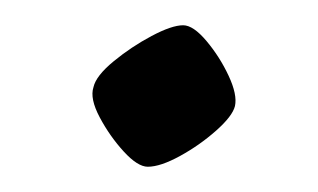

<svg xmlns="http://www.w3.org/2000/svg" viewBox="-20 -344 252 152"><path d="M97 -212Q89 -212 78 -224Q67 -236 59 -251Q51 -266 54 -275Q56 -284 70 -295.5Q84 -307 100 -315.5Q116 -324 125 -324Q133 -324 143.5 -311.5Q154 -299 161 -284Q168 -269 166 -260Q164 -252 151 -240.5Q138 -229 122.5 -220.5Q107 -212 97 -212Z"/></svg>

Font: Texturina 72pt 72pt Light
Style: Italic
Weight: 300
Italic angle: -11°
Designer: Guillermo Torres Carreño
Foundry: Omnibus-Type
Version: Version 1.002; ttfautohint (v1.8.3)